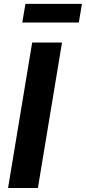

<svg xmlns="http://www.w3.org/2000/svg" viewBox="-20 -940 430 960"><path d="M290.1 -727.5 169.5 0H20.3L140.9 -727.5ZM389.7 -920.5 374.1 -827.4H91.4L107.1 -920.5Z"/></svg>

Font: Inter
Style: Italic
Weight: 400
Italic angle: -9.3988°
Designer: Rasmus Andersson
Foundry: rsms
Version: Version 4.001;git-66647c0bb